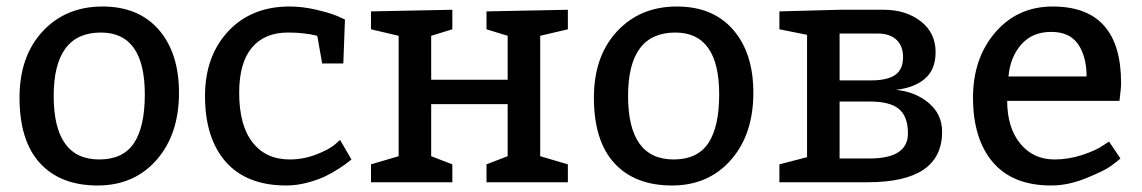

<svg xmlns="http://www.w3.org/2000/svg" viewBox="-20 -560 3510 590"><path d="M295 -540Q406 -540 468 -468.5Q530 -397 530 -275Q530 -147 461 -68.5Q392 10 280 10Q166 10 103 -58.5Q40 -127 40 -260Q40 -387 111 -463.5Q182 -540 295 -540ZM290 -460Q145 -460 145 -265Q145 -70 285 -70Q358 -70 391.5 -120Q425 -170 425 -270Q425 -460 290 -460Z M970 -365 955 -450Q915 -460 865 -460Q793 -460 754 -413.5Q715 -367 715 -275Q715 -175 756 -122.5Q797 -70 870 -70Q912 -70 951 -85Q990 -100 1008 -115L1025 -130L1060 -70Q1056 -67 1049.5 -61.5Q1043 -56 1021.5 -42Q1000 -28 978 -17.5Q956 -7 923.5 1.5Q891 10 860 10Q738 10 674 -62.5Q610 -135 610 -265Q610 -387 681 -463.5Q752 -540 870 -540Q910 -540 952.5 -530Q995 -520 1018 -510L1040 -500L1035 -365Z M1640 -450V-80L1725 -55V0H1475V-55L1540 -80V-240H1305V-80L1370 -55V0H1120V-55L1205 -80V-450L1120 -470V-525L1370 -530V-470L1305 -450V-315H1540V-450L1475 -470V-525L1725 -530V-470Z M2060 -540Q2171 -540 2233 -468.5Q2295 -397 2295 -275Q2295 -147 2226 -68.5Q2157 10 2045 10Q1931 10 1868 -58.5Q1805 -127 1805 -260Q1805 -387 1876 -463.5Q1947 -540 2060 -540ZM2055 -460Q1910 -460 1910 -265Q1910 -70 2050 -70Q2123 -70 2156.5 -120Q2190 -170 2190 -270Q2190 -460 2055 -460Z M2460 -77V-453L2375 -470V-525L2560 -530H2695Q2764 -530 2809.5 -494.5Q2855 -459 2855 -400Q2855 -346 2822 -318Q2789 -290 2733 -284Q2793 -278 2834 -243.5Q2875 -209 2875 -155Q2875 0 2647 0H2375V-55ZM2560 -313H2658Q2706 -313 2730.5 -329.5Q2755 -346 2755 -385Q2755 -419 2734.5 -438Q2714 -457 2677 -457H2560ZM2560 -73H2652Q2770 -73 2770 -150Q2770 -202 2742.5 -225Q2715 -248 2653 -248H2560Z M3420 -250H3075Q3075 -168 3115 -119Q3155 -70 3220 -70Q3264 -70 3306 -84Q3348 -98 3368 -112L3388 -125L3423 -73Q3413 -64 3394 -50Q3375 -36 3319 -13Q3263 10 3210 10Q3092 10 3031 -61.5Q2970 -133 2970 -260Q2970 -381 3038.5 -460.5Q3107 -540 3215 -540Q3425 -540 3425 -305Q3425 -294 3423.5 -281Q3422 -268 3421 -259ZM3079 -325H3319Q3319 -386 3293 -424Q3267 -462 3210 -462Q3152 -462 3118 -423Q3084 -384 3079 -325Z"/></svg>

Font: Bitter
Style: Regular
Weight: 400
Designer: Sol Matas
Foundry: Sol Matas
Version: Version 1.300;PS 001.300;hotconv 1.0.70;makeotf.lib2.5.58329